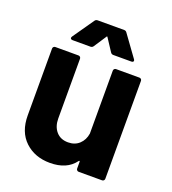

<svg xmlns="http://www.w3.org/2000/svg" viewBox="-130 -798 807 903"><g transform="rotate(20 273.5 -346.5)"><path d="M364 -514H481Q486 -514 489.5 -510.5Q493 -507 493 -502V-12Q493 -7 489.5 -3.5Q486 0 481 0H364Q359 0 355.5 -3.5Q352 -7 352 -12V-46Q352 -49 350 -49.5Q348 -50 346 -47Q306 7 222 7Q146 7 97 -39Q48 -85 48 -168V-502Q48 -507 51.5 -510.5Q55 -514 60 -514H176Q181 -514 184.5 -510.5Q188 -507 188 -502V-203Q188 -163 209.5 -138Q231 -113 269 -113Q303 -113 325 -133.5Q347 -154 352 -187V-502Q352 -507 355.5 -510.5Q359 -514 364 -514ZM117 -587 190 -692Q195 -700 204 -700H337Q346 -700 351 -692L427 -587Q430 -583 430 -580Q430 -572 419 -572H329Q320 -572 315 -580L275 -641Q272 -647 269 -641L229 -580Q224 -572 215 -572H125Q118 -572 115.5 -576.5Q113 -581 117 -587Z"/></g></svg>

Font: Amber EN
Style: Bold
Weight: 700
Designer: Jeremy Tribby
Foundry: Tribby Type
Version: Version 1.408 November 24, 2021